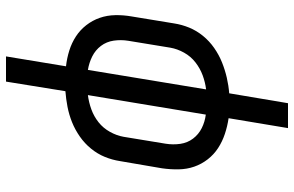

<svg xmlns="http://www.w3.org/2000/svg" viewBox="-190 -585 980 640"><g transform="rotate(90 300.0 -265.0)"><path d="M168 205 201 5Q174 2 148.5 -6Q123 -14 101.5 -28Q80 -42 64 -62.5Q48 -83 39.5 -107.5Q31 -132 30.5 -159.5Q30 -187 35 -215L58 -355Q62 -381 72 -405.5Q82 -430 99.5 -451.5Q117 -473 140 -489Q163 -505 188 -515Q213 -525 239 -531Q265 -537 291 -539L324 -735H407L374 -537Q401 -533 426.5 -524.5Q452 -516 473.5 -502Q495 -488 511 -467.5Q527 -447 535.5 -422.5Q544 -398 544.5 -370.5Q545 -343 541 -315L517 -175Q513 -149 503 -124.5Q493 -100 475.5 -78.5Q458 -57 435 -41Q412 -25 387 -15Q362 -5 336 0Q310 5 284 7L252 205ZM213 -68 278 -462Q254 -459 231 -450.5Q208 -442 188 -426.5Q168 -411 155.5 -388.5Q143 -366 139 -343L116 -203Q112 -178 115.5 -154Q119 -130 133 -111.5Q147 -93 168 -82.5Q189 -72 213 -68ZM297 -68Q321 -71 344.5 -79.5Q368 -88 387.5 -103.5Q407 -119 419.5 -141.5Q432 -164 436 -187L459 -327Q463 -352 459.5 -376Q456 -400 442 -418.5Q428 -437 407 -447.5Q386 -458 362 -461Z"/></g></svg>

Font: Iosevka Curly Extended
Style: Italic
Weight: 400
Width: 7
Italic angle: -9°
Monospace: yes
Designer: Belleve Invis
Foundry: Belleve Invis
Version: Version 11.1.0; ttfautohint (v1.8.3)